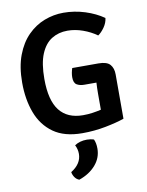

<svg xmlns="http://www.w3.org/2000/svg" viewBox="-103 -768 854 1118"><g transform="rotate(-10 324.0 -209.0)"><path d="M468 -197Q468 -213.5 468.5 -230.2Q469 -247 470 -262.5H398.5Q372 -262.5 354.2 -273.2Q336.5 -284 336.5 -317Q336.5 -330 339.2 -344.5Q342 -359 346 -370.5H501Q550.5 -370.5 569.5 -348.8Q588.5 -327 588.5 -290V-28Q544 -12.5 477.2 0.5Q410.5 13.5 339 13.5Q233 13.5 168.2 -32.8Q103.5 -79 73.8 -158.2Q44 -237.5 44 -337Q44 -430.5 69.8 -498.5Q95.5 -566.5 139.2 -610.5Q183 -654.5 237.8 -675.5Q292.5 -696.5 350.5 -696.5Q415.5 -696.5 477.8 -676.8Q540 -657 587 -624Q584 -596 565.8 -570Q547.5 -544 528 -531Q492 -557 446.5 -573.2Q401 -589.5 355.5 -589.5Q303 -589.5 262.2 -564.2Q221.5 -539 198.2 -483.2Q175 -427.5 175 -335.5Q175 -209 222 -149Q269 -89 361 -89Q390.5 -89 417.8 -93Q445 -97 468 -102.5ZM398.5 61.5Q409 83.5 409 116.5Q409 171 372.5 213.2Q336 255.5 274 277Q259 272 248.5 257.8Q238 243.5 235 225.5Q297.5 186.5 297.5 128Q297.5 100.5 284.5 75.5Q314.5 55 357.5 55Q379.5 55 398.5 61.5Z"/></g></svg>

Font: Signika Negative SC SemiBold
Style: Regular
Weight: 600
Designer: Anna Giedryś
Foundry: Anna Giedryś
Version: Version 2.000; ttfautohint (v1.8.3) -l 8 -r 50 -G 200 -x 9 -